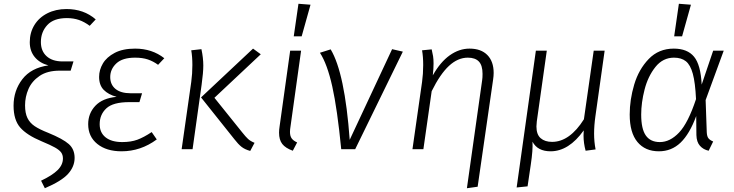

<svg xmlns="http://www.w3.org/2000/svg" viewBox="-20 -792 3898 1019"><path d="M198 167Q257 139 285.5 111Q314 83 314 49Q314 30 304.5 17Q295 4 272 -9Q249 -22 201 -42Q122 -75 87 -115.5Q52 -156 52 -231Q52 -311 98.5 -371.5Q145 -432 237 -445Q191 -457 164.5 -489Q138 -521 138 -568Q138 -619 162.5 -659Q187 -699 231.5 -721.5Q276 -744 333 -744Q425 -744 488 -689L456 -655Q428 -676 399 -686Q370 -696 335 -696Q265 -696 231 -659Q197 -622 197 -569Q197 -521 227.5 -493.5Q258 -466 312 -466H370L355 -417H297Q231 -417 190 -389Q149 -361 131 -319.5Q113 -278 113 -233Q113 -192 125.5 -166Q138 -140 164 -122.5Q190 -105 236 -87Q314 -55 345 -27.5Q376 0 376 46Q376 92 341.5 130.5Q307 169 218 207Z M448 -133Q448 -190 486 -230.5Q524 -271 599 -278Q555 -290 530.5 -315Q506 -340 506 -384Q506 -421 526 -455Q546 -489 589 -511.5Q632 -534 697 -534Q787 -534 852 -483L819 -448Q793 -467 764.5 -476.5Q736 -486 697 -486Q630 -486 597.5 -455.5Q565 -425 565 -383Q565 -343 593 -320Q621 -297 674 -297H734L720 -250H666Q580 -250 544.5 -217Q509 -184 509 -133Q509 -88 540.5 -63Q572 -38 629 -38Q675 -38 709 -50.5Q743 -63 785 -91L812 -52Q727 11 625 11Q545 11 496.5 -28Q448 -67 448 -133Z M1224 -53 1047 -275 1323 -534 1364 -504 1118 -273 1265 -90Q1284 -66 1296.5 -54.5Q1309 -43 1331 -34L1308 9Q1279 1 1261.5 -13Q1244 -27 1224 -53ZM995 -357Q1001 -400 1001 -447Q1001 -491 995 -525L1049 -531Q1059 -485 1059 -444Q1059 -407 1050 -342L1002 0H944Z M1522 -122Q1519 -104 1519 -92Q1519 -70 1528 -57.5Q1537 -45 1557 -36L1534 8Q1495 -6 1478 -28Q1461 -50 1461 -88Q1461 -103 1464 -122L1520 -523H1578ZM1628 -767 1581 -599H1539L1564 -772Z M1836 -50 2061 -531 2118 -518 1865 0H1791Q1770 -214 1743.5 -333Q1717 -452 1678 -512L1735 -530Q1810 -405 1836 -50Z M2539 -367Q2541 -379 2541 -400Q2541 -445 2521.5 -465.5Q2502 -486 2463 -486Q2410 -486 2363 -442.5Q2316 -399 2271 -308L2227 0H2169L2220 -357Q2226 -400 2226 -447Q2226 -491 2220 -525L2271 -530Q2276 -509 2278.5 -493.5Q2281 -478 2281 -455Q2281 -427 2277 -392Q2317 -463 2367 -498.5Q2417 -534 2472 -534Q2533 -534 2566.5 -500Q2600 -466 2600 -405Q2600 -389 2597 -369L2515 199L2458 207Z M3133 -83Q3133 -39 3141 1L3088 8Q3077 -33 3077 -72Q3077 -90 3078 -100Q2999 11 2902 11Q2833 11 2806 -40Q2809 2 2797 82L2780 197L2722 203L2824 -523H2882L2829 -148Q2827 -128 2827 -121Q2827 -78 2849.5 -58.5Q2872 -39 2910 -39Q2957 -39 2999.5 -69.5Q3042 -100 3079 -159L3131 -523H3189L3140 -175Q3133 -126 3133 -83Z M3704 -343 3765 -523H3821L3725 -261L3731 -90Q3732 -68 3740 -58Q3748 -48 3765 -41L3741 8Q3713 2 3695 -18Q3677 -38 3676 -75L3675 -176Q3640 -81 3592 -35Q3544 11 3477 11Q3404 11 3363 -38.5Q3322 -88 3322 -184Q3322 -263 3346 -343.5Q3370 -424 3423 -479Q3476 -534 3556 -534Q3628 -534 3663.5 -491Q3699 -448 3704 -343ZM3383 -184Q3383 -108 3407.5 -73Q3432 -38 3482 -38Q3536 -38 3584 -88.5Q3632 -139 3674 -266Q3670 -353 3657 -400.5Q3644 -448 3620 -467Q3596 -486 3557 -486Q3498 -486 3458.5 -436.5Q3419 -387 3401 -317Q3383 -247 3383 -184ZM3647 -767 3600 -599H3558L3583 -772Z"/></svg>

Font: Fira Sans Light
Style: Italic
Weight: 300
Italic angle: -8°
Designer: bBox Type GmbH & Carrois Corporate GbR & Edenspiekermann AG
Foundry: bBox Type GmbH & Carrois Corporate GbR & Edenspiekermann AG
Version: Version 4.301